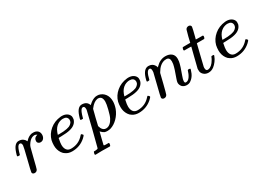

<svg xmlns="http://www.w3.org/2000/svg" viewBox="-10 -1427 3334 2421"><g transform="rotate(-30 1656.5 -216.0)"><path d="M108 11Q94 11 84 3.5Q74 -4 74 -17Q74 -30 114 -189Q154 -348 154 -366Q154 -405 128 -405Q117 -405 109 -398Q85 -379 61 -287Q61 -286 60 -283.5Q59 -281 58.5 -280.5Q58 -280 57 -279Q56 -278 53.5 -278Q51 -278 49 -278Q47 -278 41 -278H27Q21 -284 21 -287Q21 -295 34 -334Q53 -392 79 -418Q103 -442 132 -442Q171 -442 196 -423Q218 -406 225 -388Q227 -382 228 -381.5Q229 -381 236 -389Q273 -430 321 -440Q327 -441 347 -441Q384 -441 407 -420Q430 -399 430 -363Q430 -331 412.5 -309.5Q395 -288 366 -288Q347 -288 334.5 -299Q322 -310 322 -328Q322 -377 378 -392Q356 -405 342 -405Q321 -405 302 -395Q269 -379 239 -331Q229 -315 224 -298Q219 -281 190 -165Q156 -25 151 -16Q138 11 108 11Z M857 -121Q861 -121 870.5 -111.5Q880 -102 880 -98Q880 -89 849 -61Q767 11 656 11Q601 11 563 -16Q541 -28 523 -55Q490 -104 490 -168Q490 -206 498 -243Q519 -321 584.5 -376Q650 -431 742 -441Q743 -442 758 -442H761Q803 -442 832.5 -423.5Q862 -405 871 -373Q872 -369 872 -355Q872 -337 870 -330Q849 -259 761 -237Q712 -224 627 -223Q590 -223 589 -221Q589 -220 587 -208Q576 -159 576 -128Q576 -81 597 -53.5Q618 -26 660 -26Q772 -26 845 -111Q854 -121 857 -121ZM824 -353Q818 -405 756 -405Q721 -405 684 -385Q635 -356 611 -294Q600 -264 600 -261Q600 -260 620 -260Q653 -260 681 -262Q740 -267 769 -279Q798 -291 817 -319Q824 -334 824 -353Z M946 -278Q940 -284 940 -287Q940 -295 953 -334Q972 -392 998 -418Q1022 -442 1051 -442Q1126 -442 1147 -378L1157 -387Q1202 -429 1250 -440Q1262 -442 1275 -442Q1288 -442 1300 -440Q1352 -428 1383 -386.5Q1414 -345 1414 -281Q1414 -234 1395 -179Q1370 -113 1321 -63.5Q1272 -14 1214 4Q1192 10 1166 10Q1144 10 1127 4Q1116 -1 1103.5 -11Q1091 -21 1085 -28L1078 -36Q1077 -35 1056 51Q1035 137 1035 138Q1035 140 1035.5 141.5Q1036 143 1037.5 144Q1039 145 1040.5 145.5Q1042 146 1044.5 146.5Q1047 147 1049.5 147Q1052 147 1056 147.5Q1060 148 1063 148Q1066 148 1071 148Q1076 148 1080 148H1105Q1110 155 1110.5 157Q1111 159 1108 175Q1105 187 1102 190.5Q1099 194 1089 194Q1073 194 1036.5 193Q1000 192 982 192Q912 192 893 194H885Q878 187 878 183Q878 179 881.5 166Q885 153 887 151L891 148H911Q945 147 950 136Q953 130 1011.5 -103Q1070 -336 1072 -350Q1073 -355 1073 -364Q1073 -405 1048 -405Q1036 -405 1028 -398Q1004 -379 980 -287Q980 -286 979 -283.5Q978 -281 977.5 -280.5Q977 -280 976 -279Q975 -278 972.5 -278Q970 -278 968 -278Q966 -278 960 -278ZM1328 -325Q1328 -405 1267 -405Q1265 -405 1260.5 -404.5Q1256 -404 1255 -404Q1203 -393 1157 -332Q1155 -330 1152 -326L1149 -322Q1149 -321 1145.5 -307.5Q1142 -294 1134.5 -264Q1127 -234 1121 -212Q1095 -106 1095 -102Q1102 -78 1108 -67Q1130 -26 1169 -26Q1201 -26 1228 -48.5Q1255 -71 1273 -107Q1291 -141 1310 -219Q1328 -291 1328 -325Z M1826 -121Q1830 -121 1839.5 -111.5Q1849 -102 1849 -98Q1849 -89 1818 -61Q1736 11 1625 11Q1570 11 1532 -16Q1510 -28 1492 -55Q1459 -104 1459 -168Q1459 -206 1467 -243Q1488 -321 1553.5 -376Q1619 -431 1711 -441Q1712 -442 1727 -442H1730Q1772 -442 1801.5 -423.5Q1831 -405 1840 -373Q1841 -369 1841 -355Q1841 -337 1839 -330Q1818 -259 1730 -237Q1681 -224 1596 -223Q1559 -223 1558 -221Q1558 -220 1556 -208Q1545 -159 1545 -128Q1545 -81 1566 -53.5Q1587 -26 1629 -26Q1741 -26 1814 -111Q1823 -121 1826 -121ZM1793 -353Q1787 -405 1725 -405Q1690 -405 1653 -385Q1604 -356 1580 -294Q1569 -264 1569 -261Q1569 -260 1589 -260Q1622 -260 1650 -262Q1709 -267 1738 -279Q1767 -291 1786 -319Q1793 -334 1793 -353Z M1994 11Q1980 11 1970 3.5Q1960 -4 1960 -17Q1960 -30 1998 -180Q2036 -330 2038 -343Q2039 -348 2039 -366Q2039 -405 2015 -405Q1992 -405 1973 -368Q1962 -347 1952 -305Q1946 -285 1946 -284Q1944 -278 1927 -278H1913Q1907 -284 1907 -287Q1907 -291 1912 -308Q1942 -426 2004 -440Q2012 -442 2021 -442Q2080 -442 2106 -397Q2117 -378 2117 -369Q2117 -367 2118 -367L2129 -378Q2191 -442 2268 -442Q2323 -442 2356 -415Q2389 -388 2389 -336Q2389 -313 2386 -298Q2376 -241 2331 -123Q2313 -75 2313 -52Q2313 -26 2330 -26Q2364 -26 2388.5 -62Q2413 -98 2426 -145Q2428 -153 2446 -153Q2465 -150 2466 -145Q2466 -144 2462 -130Q2436 -37 2368 1Q2350 10 2325 10Q2287 10 2260 -14Q2236 -42 2236 -73Q2236 -92 2250 -129Q2294 -246 2306 -307Q2309 -322 2309 -345Q2309 -404 2260 -404Q2242 -404 2234 -402Q2164 -387 2115 -303L2108 -291L2075 -157Q2042 -26 2037 -16Q2024 11 1994 11Z M2512 -385Q2505 -392 2505 -395Q2505 -399 2508.5 -411.5Q2512 -424 2513 -425Q2515 -430 2522.5 -430.5Q2530 -431 2573 -431H2626L2645 -511Q2666 -592 2669 -598Q2681 -626 2715 -626Q2728 -625 2737.5 -617Q2747 -609 2747 -596Q2747 -589 2737.5 -548.5Q2728 -508 2718 -470L2708 -433Q2708 -431 2758 -431H2809Q2816 -424 2816 -420Q2816 -398 2803 -385H2696L2660 -240Q2623 -91 2622 -83Q2621 -78 2621 -68Q2621 -26 2648 -26Q2655 -26 2660 -27Q2710 -36 2751 -107Q2761 -123 2769 -144Q2771 -150 2774 -151.5Q2777 -153 2789 -153Q2809 -153 2809 -145Q2809 -143 2805 -133Q2794 -101 2769.5 -68.5Q2745 -36 2720 -17Q2683 11 2641 11Q2605 11 2579.5 -7.5Q2554 -26 2545 -56Q2543 -64 2543 -83V-101L2578 -241Q2613 -382 2614 -383Q2614 -385 2563 -385Z M3253 -121Q3257 -121 3266.5 -111.5Q3276 -102 3276 -98Q3276 -89 3245 -61Q3163 11 3052 11Q2997 11 2959 -16Q2937 -28 2919 -55Q2886 -104 2886 -168Q2886 -206 2894 -243Q2915 -321 2980.5 -376Q3046 -431 3138 -441Q3139 -442 3154 -442H3157Q3199 -442 3228.5 -423.5Q3258 -405 3267 -373Q3268 -369 3268 -355Q3268 -337 3266 -330Q3245 -259 3157 -237Q3108 -224 3023 -223Q2986 -223 2985 -221Q2985 -220 2983 -208Q2972 -159 2972 -128Q2972 -81 2993 -53.5Q3014 -26 3056 -26Q3168 -26 3241 -111Q3250 -121 3253 -121ZM3220 -353Q3214 -405 3152 -405Q3117 -405 3080 -385Q3031 -356 3007 -294Q2996 -264 2996 -261Q2996 -260 3016 -260Q3049 -260 3077 -262Q3136 -267 3165 -279Q3194 -291 3213 -319Q3220 -334 3220 -353Z"/></g></svg>

Font: MathJax_Math
Style: Regular
Weight: 400
Version: Version 1.1